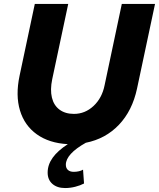

<svg xmlns="http://www.w3.org/2000/svg" viewBox="-20 -720 804 971"><path d="M309 231Q269 231 245 210Q221 189 221 153Q221 113 246.5 77.5Q272 42 323 9Q229 4 166.5 -40.5Q104 -85 81 -161.5Q58 -238 79 -337L156 -700H325L244 -319Q233 -266 242.5 -226.5Q252 -187 281 -165.5Q310 -144 354 -144Q410 -144 453 -184Q496 -224 509 -289L596 -700H764L673 -272Q649 -160 581.5 -89Q514 -18 414 2Q364 30 338.5 58Q313 86 313 113Q313 130 323.5 139.5Q334 149 353 149Q367 149 379.5 146Q392 143 400 138L405 208Q386 218 360.5 224.5Q335 231 309 231Z"/></svg>

Font: Red Hat Text VF
Style: Italic
Weight: 300
Italic angle: -12°
Designer: Pentagram, MCKL
Foundry: Pentagram, MCKL
Version: Version 1.023